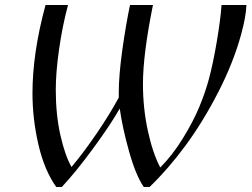

<svg xmlns="http://www.w3.org/2000/svg" viewBox="-20 -732 1006 768"><path d="M621.1 -62Q669.9 -111.3 710.9 -177.7Q752 -244.1 776.4 -302.5Q800.8 -360.8 815.9 -417Q832 -476.6 846.9 -564Q861.8 -651.4 866.2 -711.9H965.8Q963.9 -665.5 944.8 -595.2Q913.6 -481 852.1 -361.6Q790.5 -242.2 720.7 -147.9Q650.9 -53.7 578.1 16.1H555.2Q523.4 -29.8 496.3 -126.2Q469.2 -222.7 459 -297.9Q424.3 -236.3 353.5 -139.6Q282.7 -43 227.1 16.1H205.1Q157.2 -51.3 133.5 -154.3Q109.9 -257.3 109.9 -358.9Q109.9 -520 162.1 -711.9H252Q229 -625.5 216.1 -533.4Q203.1 -441.4 203.1 -373Q203.1 -273.9 221.4 -192.1Q239.7 -110.4 266.1 -64Q315.4 -123 367.2 -199Q418.9 -274.9 455.1 -341.8V-360.8Q455.1 -430.7 469.2 -531.7Q483.4 -632.8 500 -711.9H591.8Q551.8 -514.2 551.8 -396Q551.8 -298.8 571.5 -208.3Q591.3 -117.7 621.1 -62Z"/></svg>

Font: Flanker Steampunk
Style: Italic
Weight: 400
Italic angle: -12°
Designer: Alexey Kryukov, Leonardo Di Lena
Foundry: Alexey Kryukov, Leonardo Di Lena
Version: 1.210